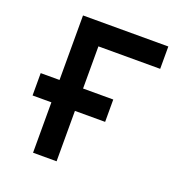

<svg xmlns="http://www.w3.org/2000/svg" viewBox="-127 -810 870 920"><g transform="rotate(20 308.0 -350.0)"><path d="M141 0V-700H576V-586H261V0ZM45 -257V-371H415V-257Z"/></g></svg>

Font: Overpass Mono Light
Style: Regular
Weight: 300
Monospace: yes
Designer: Delve Withrington, Dave Bailey
Foundry: Delve Fonts LLC
Version: Version 4.000